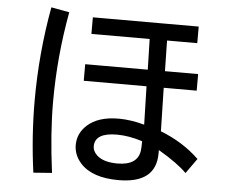

<svg xmlns="http://www.w3.org/2000/svg" viewBox="-55 -858 1111 946"><g transform="rotate(5 500.0 -384.5)"><path d="M743.2 -680.7 746.1 -529.3H910.2V-447.3H747.1L752 -232.4Q863.3 -189.5 943.4 -112.3L890.6 -38.1Q846.7 -83 750 -139.6Q750 -128.9 750 -123Q750 25.4 564.5 25.4Q433.6 25.4 375 -40Q339.8 -80.1 339.8 -128.9Q339.8 -186.5 384.8 -227.5Q438.5 -276.4 540 -276.4Q599.6 -276.4 667 -257.8L662.1 -447.3H351.6V-529.3H661.1L657.2 -680.7H369.1V-762.7H892.6V-680.7ZM664.1 -175.8Q595.7 -197.3 538.1 -197.3Q428.7 -197.3 428.7 -129.9Q428.7 -106.4 450.2 -85.9Q483.4 -55.7 551.8 -55.7Q652.3 -55.7 662.1 -129.9Q664.1 -144.5 664.1 -175.8ZM235.4 18.6 143.6 25.4Q119.1 -154.3 119.1 -329.1Q119.1 -564.5 161.1 -793.9L251 -777.3Q210 -554.7 210 -331.1Q210 -174.8 235.4 18.6Z"/></g></svg>

Font: MotoyaLCedar
Style: W3 mono
Weight: 400
Version: Version 1.01